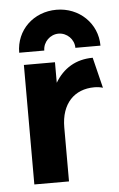

<svg xmlns="http://www.w3.org/2000/svg" viewBox="-47 -632 413 667"><g transform="rotate(-5 159.5 -299.0)"><path d="M33.3 -460.4H120.8C120.8 -490.3 145.8 -514.6 175 -514.6C204.2 -514.6 229.2 -490.3 229.2 -460.4H316.7C316.7 -538.2 254.2 -597.9 175 -597.9C95.1 -597.9 33.3 -539.6 33.3 -460.4ZM45.8 0H166.7V-188.2C166.7 -271.5 213.2 -318.1 282.6 -318.1C293.1 -318.1 303.5 -316.7 312.5 -313.9L286.1 -420.8C227.1 -420.8 182.6 -393.1 154.2 -345.1V-416.7H45.8Z"/></g></svg>

Font: Afacad
Style: Bold
Weight: 700
Designer: Kristian Moeller
Foundry: Dicotype
Version: Version 1.000